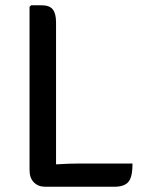

<svg xmlns="http://www.w3.org/2000/svg" viewBox="-20 -707 550 728"><path d="M192.5 1H150.5Q125 1 108.5 -15.5Q92 -32 92 -62.5V-681L98 -687H137Q168 -687 180.2 -671.2Q192.5 -655.5 192.5 -622.5ZM482.5 -87Q482.5 -35.5 466.8 -17.2Q451 1 415 1H150.5L99 -73.5Q143 -80.5 192.2 -83.8Q241.5 -87 281 -87Z"/></svg>

Font: Signika Negative Light
Style: Regular
Weight: 400
Version: Version 2.001